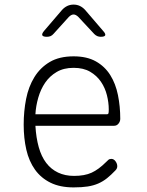

<svg xmlns="http://www.w3.org/2000/svg" viewBox="-20 -805 640 835"><path d="M464 -114Q475 -114 482.5 -103.5Q490 -93 490 -82Q490 -77 488 -72.5Q486 -68 482 -64Q463 -44 445.5 -30Q428 -16 407.5 -7Q387 2 361.5 6Q336 10 300 10Q241 10 199.5 -10.5Q158 -31 132 -67.5Q106 -104 94.5 -154Q83 -204 83 -263Q83 -321 93.5 -374.5Q104 -428 129.5 -469.5Q155 -511 196.5 -535.5Q238 -560 300 -560Q358 -560 397 -538Q436 -516 459.5 -478.5Q483 -441 493 -391.5Q503 -342 503 -288Q503 -277 495.5 -267.5Q488 -258 476 -258H134Q137 -206 148.5 -165Q160 -124 181 -96.5Q202 -69 232.5 -54.5Q263 -40 302 -40Q348 -40 378.5 -54Q409 -68 441 -100Q446 -105 451 -109.5Q456 -114 464 -114ZM134 -308H445Q450 -308 451.5 -311.5Q453 -315 453 -329Q453 -359 445 -391Q437 -423 419 -449.5Q401 -476 372 -493Q343 -510 300 -510Q257 -510 226.5 -492Q196 -474 176.5 -445.5Q157 -417 146.5 -380.5Q136 -344 134 -308ZM184 -645Q167 -645 164 -651.5Q161 -658 172 -671L250 -762Q260 -773 272.5 -779Q285 -785 300 -785Q315 -785 327.5 -779Q340 -773 350 -762L429 -670Q440 -658 437.5 -651.5Q435 -645 418 -645Q410 -645 403 -648Q396 -651 390 -657L321 -731Q310 -742 300 -742Q290 -742 279 -731L213 -658Q207 -651 200 -648Q193 -645 184 -645Z"/></svg>

Font: Maple Mono Thin
Style: Regular
Weight: 250
Monospace: yes
Designer: subframe7536
Version: Version 7.000